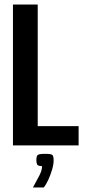

<svg xmlns="http://www.w3.org/2000/svg" viewBox="-20 -640 378 845"><path d="M37 -620H146V-85H326V0H37ZM125 185Q142 154 153.5 132Q165 110 165 91Q147 91 143.5 84Q140 77 140 66Q140 49 145 43Q150 37 179 37Q206 37 211 42.5Q216 48 216 66Q216 84 209 107.5Q202 131 192.5 151.5Q183 172 173 185Z"/></svg>

Font: Smooch Sans Thin
Style: Bold
Weight: 700
Version: Version 1.010